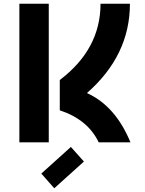

<svg xmlns="http://www.w3.org/2000/svg" viewBox="-20 -757 772 1021"><path d="M673.8 0Q673.8 0 504.9 0Q447.3 -121.1 297.9 -170.4V-331.5Q514.6 -495.6 514.6 -737.3H670.9Q670.9 -462.4 442.4 -262.2Q594.2 -193.4 673.8 0ZM83 0V-737.3H239.3V0ZM356.9 24.4 426.3 102.1 268.6 244.1 199.7 166Z"/></svg>

Font: Newest Shape
Style: Bold
Weight: 700
Designer: Wojciech Kalinowski "wmk69" (wmk69@o2.pl)
Foundry: Wojciech Kalinowski "wmk69" (wmk69@o2.pl)
Version: Version 1.0.0; 2022-02-24